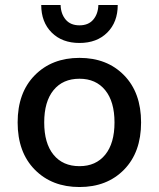

<svg xmlns="http://www.w3.org/2000/svg" viewBox="-20 -743 640 773"><path d="M454 -723Q454 -654 412 -612Q370 -570 300 -570Q230 -570 188 -612Q146 -654 146 -723H224Q225 -687 244.5 -664Q264 -641 300 -641Q336 -641 355.5 -664Q375 -687 376 -723ZM120 -440Q189 -510 300 -510Q411 -510 479.5 -440Q548 -370 548 -250Q548 -130 479.5 -60Q411 10 300 10Q189 10 120 -60Q51 -130 51 -250Q51 -370 120 -440ZM300 -426Q233 -426 195.5 -380Q158 -334 158 -250Q158 -166 195.5 -120Q233 -74 300 -74Q366 -74 403.5 -120Q441 -166 441 -250Q441 -334 403.5 -380Q366 -426 300 -426Z"/></svg>

Font: Elaine Sans Medium
Style: Regular
Weight: 500
Designer: Wei Huang
Foundry: Wei Huang
Version: Version 2.001;December 24, 2019;FontCreator 12.0.0.2547 64-b